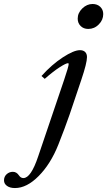

<svg xmlns="http://www.w3.org/2000/svg" viewBox="-165 -702 535 958"><path d="M275.4 -557.6Q252 -557.6 237.3 -572.3Q222.7 -586.9 222.7 -608.9Q222.7 -637.7 245.6 -659.9Q268.6 -682.1 296.9 -682.1Q320.3 -682.1 335.2 -668Q350.1 -653.8 350.1 -631.8Q350.1 -602.5 327.9 -580.1Q305.7 -557.6 275.4 -557.6ZM-90.3 236.3Q-115.2 236.3 -130.1 225.6Q-145 214.8 -145 197.8Q-145 179.2 -131.8 167.2Q-118.7 155.3 -100.6 155.3Q-82.5 155.3 -70.3 173.3Q-61.5 186.5 -48.3 186.5Q-10.7 186.5 25.4 78.6L154.8 -303.2Q177.7 -370.6 177.7 -382.8Q177.7 -386.7 174.3 -386.7Q164.6 -386.7 133.8 -367.2Q103 -347.7 58.1 -308.6L42 -322.8Q93.3 -379.9 148.4 -415.8Q203.6 -451.7 233.9 -451.7Q250.5 -451.7 259.8 -442.6Q269 -433.6 269 -417Q269 -387.7 240.7 -303.7L182.6 -131.3Q158.2 -61 126 20Q87.9 115.7 28.3 176Q-31.2 236.3 -90.3 236.3Z"/></svg>

Font: Elstob 10pt Medium
Style: Italic
Weight: 500
Italic angle: -20°
Designer: Peter S. Baker
Version: Version 1.015